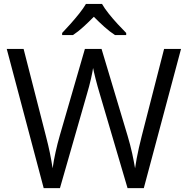

<svg xmlns="http://www.w3.org/2000/svg" viewBox="-20 -965 963 985"><path d="M908.7 -713.9 717.8 0H634.3L492.7 -480.5Q486.3 -501 480.7 -521.7Q475.1 -542.5 470.2 -561.3Q465.3 -580.1 462.2 -594.5Q459 -608.9 457.5 -616.2Q456.5 -608.9 453.9 -594.7Q451.2 -580.6 447 -562Q442.9 -543.5 437.3 -522.5Q431.6 -501.5 425.3 -480L287.6 0H204.1L14.6 -713.9H101.1L215.8 -266.1Q221.7 -243.7 226.8 -221.9Q231.9 -200.2 236.1 -179.7Q240.2 -159.2 243.7 -139.6Q247.1 -120.1 250 -101.6Q252.4 -120.6 256.3 -141.4Q260.3 -162.1 264.9 -183.6Q269.5 -205.1 275.1 -227.1Q280.8 -249 287.1 -271L415.5 -713.9H501L634.8 -267.6Q641.6 -244.6 647.5 -222.2Q653.3 -199.7 658 -178.5Q662.6 -157.2 666.3 -137.9Q669.9 -118.7 672.9 -101.6Q676.3 -125.5 681.2 -151.9Q686 -178.2 692.6 -207Q699.2 -235.8 707 -266.6L821.8 -713.9ZM503.4 -944.8Q515.6 -922.9 537.6 -895.3Q559.6 -867.7 584 -841.3Q608.4 -814.9 627.4 -795.9V-785.2H569.8Q543.5 -802.2 515.6 -827.1Q487.8 -852.1 461.4 -878.9Q435.1 -852.1 408 -827.4Q380.9 -802.7 354.5 -785.2H298.8V-795.9Q317.4 -815.4 341.1 -841.8Q364.7 -868.2 386.5 -895.5Q408.2 -922.9 420.9 -944.8Z"/></svg>

Font: Wonky
Style: Regular
Weight: 400
Designer: Monotype Design Team
Foundry: Monotype Imaging Inc.
Version: Version 3.000